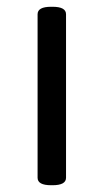

<svg xmlns="http://www.w3.org/2000/svg" viewBox="-20 -545 305 567"><path d="M175 -503V-20Q175 2 135 2H131Q91 2 91 -20V-503Q91 -525 131 -525H135Q175 -525 175 -503Z"/></svg>

Font: mmAsap
Style: Regular
Weight: 400
Designer: Pablo Cosgaya
Foundry: Omnibus-Type
Version: Version 1.001